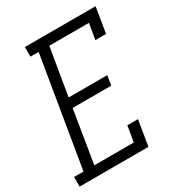

<svg xmlns="http://www.w3.org/2000/svg" viewBox="-198 -844 874 952"><g transform="rotate(-30 239.0 -367.5)"><path d="M-22 0V-55H32L136 -680H89V-735H494L470 -590H409L424 -680H197L152 -410H373L364 -355H143L94 -55H320L335 -145H396L372 0Z"/></g></svg>

Font: Iosevka Curly Slab LtObl
Style: Regular
Weight: 300
Italic angle: -9°
Monospace: yes
Designer: Belleve Invis
Foundry: Belleve Invis
Version: Version 11.0.0; ttfautohint (v1.8.3)